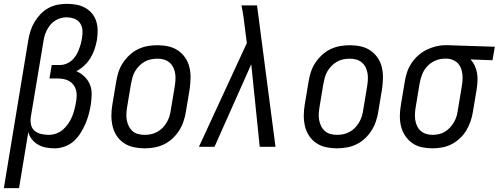

<svg xmlns="http://www.w3.org/2000/svg" viewBox="-48 -763 2592 998"><path d="M-28 215 99 -554Q103 -578 110.5 -602Q118 -626 131 -648Q144 -670 162 -689Q180 -708 202.5 -720.5Q225 -733 249.5 -738Q274 -743 298 -743Q323 -743 347 -739Q371 -735 392.5 -723.5Q414 -712 429 -694.5Q444 -677 451.5 -654.5Q459 -632 459.5 -607Q460 -582 456 -556Q452 -533 444 -509Q436 -485 423 -463Q410 -441 391 -423Q372 -405 349 -393Q372 -383 390.5 -365.5Q409 -348 419 -324.5Q429 -301 428.5 -273.5Q428 -246 424 -219Q420 -193 413 -168Q406 -143 395.5 -118.5Q385 -94 370.5 -71Q356 -48 335.5 -29.5Q315 -11 288.5 -1.5Q262 8 237 8Q214 8 192 4Q170 0 151 -10.5Q132 -21 118.5 -38Q105 -55 99 -76L51 215ZM206 -62Q225 -62 244.5 -69Q264 -76 279.5 -89.5Q295 -103 307 -120.5Q319 -138 326.5 -156.5Q334 -175 339 -194Q344 -213 347 -232Q350 -248 350.5 -264.5Q351 -281 347 -295.5Q343 -310 334 -322Q325 -334 312 -341.5Q299 -349 283.5 -352Q268 -355 252 -355H209L221 -425H264Q280 -425 295.5 -431Q311 -437 324 -448Q337 -459 346 -473.5Q355 -488 361 -503Q367 -518 371.5 -533.5Q376 -549 378 -565Q382 -586 380.5 -606.5Q379 -627 368 -643Q357 -659 337.5 -666Q318 -673 297 -673Q282 -673 266.5 -668.5Q251 -664 236.5 -654.5Q222 -645 212 -632Q202 -619 194.5 -604Q187 -589 183 -573.5Q179 -558 177 -543L112 -154Q109 -133 113.5 -114Q118 -95 132 -83Q146 -71 166 -66.5Q186 -62 206 -62Z M703 8Q674 8 646.5 2Q619 -4 596.5 -19Q574 -34 559 -56.5Q544 -79 537.5 -106Q531 -133 531 -161.5Q531 -190 536 -219L556 -339Q560 -364 568 -389Q576 -414 591 -436.5Q606 -459 626 -477.5Q646 -496 670 -507.5Q694 -519 719.5 -523.5Q745 -528 770 -528Q799 -528 826.5 -522Q854 -516 876.5 -501Q899 -486 914.5 -463.5Q930 -441 936.5 -414Q943 -387 942.5 -358.5Q942 -330 938 -301L918 -181Q914 -156 905.5 -131Q897 -106 882.5 -83.5Q868 -61 848 -42.5Q828 -24 804 -12.5Q780 -1 754 3.5Q728 8 703 8ZM704 -62Q720 -62 737 -65.5Q754 -69 769.5 -77.5Q785 -86 797.5 -99Q810 -112 819 -127.5Q828 -143 833 -159.5Q838 -176 840 -192L860 -312Q863 -330 864 -347.5Q865 -365 862.5 -381.5Q860 -398 852.5 -413Q845 -428 832.5 -438.5Q820 -449 804 -453.5Q788 -458 770 -458Q754 -458 736.5 -454.5Q719 -451 704 -442.5Q689 -434 676 -421Q663 -408 654 -392.5Q645 -377 640.5 -360.5Q636 -344 633 -328L613 -208Q610 -190 609 -172.5Q608 -155 611 -138.5Q614 -122 621.5 -107Q629 -92 641 -81.5Q653 -71 669.5 -66.5Q686 -62 704 -62Z M986 0 1235 -539 1224 -625Q1221 -652 1217 -680Q1213 -708 1207 -735H1288L1384 0H1302L1258 -429L1067 0Z M1703 8Q1674 8 1646.5 2Q1619 -4 1596.5 -19Q1574 -34 1559 -56.5Q1544 -79 1537.5 -106Q1531 -133 1531 -161.5Q1531 -190 1536 -219L1556 -339Q1560 -364 1568 -389Q1576 -414 1591 -436.5Q1606 -459 1626 -477.5Q1646 -496 1670 -507.5Q1694 -519 1719.5 -523.5Q1745 -528 1770 -528Q1799 -528 1826.5 -522Q1854 -516 1876.5 -501Q1899 -486 1914.5 -463.5Q1930 -441 1936.5 -414Q1943 -387 1942.5 -358.5Q1942 -330 1938 -301L1918 -181Q1914 -156 1905.5 -131Q1897 -106 1882.5 -83.5Q1868 -61 1848 -42.5Q1828 -24 1804 -12.5Q1780 -1 1754 3.5Q1728 8 1703 8ZM1704 -62Q1720 -62 1737 -65.5Q1754 -69 1769.5 -77.5Q1785 -86 1797.5 -99Q1810 -112 1819 -127.5Q1828 -143 1833 -159.5Q1838 -176 1840 -192L1860 -312Q1863 -330 1864 -347.5Q1865 -365 1862.5 -381.5Q1860 -398 1852.5 -413Q1845 -428 1832.5 -438.5Q1820 -449 1804 -453.5Q1788 -458 1770 -458Q1754 -458 1736.5 -454.5Q1719 -451 1704 -442.5Q1689 -434 1676 -421Q1663 -408 1654 -392.5Q1645 -377 1640.5 -360.5Q1636 -344 1633 -328L1613 -208Q1610 -190 1609 -172.5Q1608 -155 1611 -138.5Q1614 -122 1621.5 -107Q1629 -92 1641 -81.5Q1653 -71 1669.5 -66.5Q1686 -62 1704 -62Z M2200 8Q2171 8 2143.5 2Q2116 -4 2094.5 -19.5Q2073 -35 2058 -57.5Q2043 -80 2036.5 -106.5Q2030 -133 2030.5 -162Q2031 -191 2036 -219L2056 -339Q2060 -364 2068 -388Q2076 -412 2090.5 -434Q2105 -456 2125 -474Q2145 -492 2168 -503.5Q2191 -515 2216 -521.5Q2241 -528 2265 -528H2281L2524 -520L2512 -450L2398 -454Q2411 -440 2419.5 -422Q2428 -404 2431.5 -384Q2435 -364 2434 -343Q2433 -322 2430 -301L2410 -181Q2406 -156 2397.5 -131.5Q2389 -107 2375.5 -84.5Q2362 -62 2342 -43.5Q2322 -25 2298.5 -13Q2275 -1 2249.5 3.5Q2224 8 2200 8ZM2200 -62Q2216 -62 2232.5 -65.5Q2249 -69 2264 -78Q2279 -87 2291 -100Q2303 -113 2312 -128.5Q2321 -144 2325.5 -160Q2330 -176 2332 -192L2352 -312Q2355 -328 2356 -344.5Q2357 -361 2355.5 -376.5Q2354 -392 2348.5 -407Q2343 -422 2333 -433Q2323 -444 2308.5 -450.5Q2294 -457 2279 -458H2262Q2238 -458 2214 -447.5Q2190 -437 2172.5 -418Q2155 -399 2146 -375.5Q2137 -352 2133 -328L2113 -208Q2110 -191 2109 -173.5Q2108 -156 2110.5 -139.5Q2113 -123 2120 -108Q2127 -93 2139 -82.5Q2151 -72 2167 -67Q2183 -62 2200 -62Z"/></svg>

Font: Iosevka Fixed
Style: Italic
Weight: 400
Italic angle: -9°
Monospace: yes
Designer: Belleve Invis
Foundry: Belleve Invis
Version: Version 33.2.4